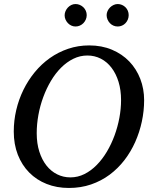

<svg xmlns="http://www.w3.org/2000/svg" viewBox="-20 -911 750 947"><path d="M577.1 -417Q577.1 -466.8 564.7 -507.3Q552.2 -547.9 530 -576.9Q507.8 -606 477.3 -621.6Q446.8 -637.2 411.1 -637.2Q374.5 -637.2 341.8 -621.1Q309.1 -605 281.2 -577.1Q253.4 -549.3 231.2 -512Q209 -474.6 193.4 -432.1Q177.7 -389.6 169.4 -344Q161.1 -298.3 161.1 -253.9Q161.1 -203.1 174.1 -162.8Q187 -122.6 209.2 -94.5Q231.4 -66.4 261.7 -51.3Q292 -36.1 327.1 -36.1Q363.8 -36.1 396.5 -52.5Q429.2 -68.8 457 -97.2Q484.9 -125.5 507.1 -162.8Q529.3 -200.2 544.9 -242.7Q560.5 -285.2 568.8 -329.8Q577.1 -374.5 577.1 -417ZM690.9 -417Q690.9 -364.3 679.7 -311.8Q668.5 -259.3 647 -210.9Q625.5 -162.6 593.8 -121.3Q562 -80.1 520.8 -49.3Q479.5 -18.6 429 -1.2Q378.4 16.1 319.8 16.1Q259.8 16.1 210 -3.7Q160.2 -23.4 124 -60.1Q87.9 -96.7 67.9 -147.9Q47.9 -199.2 47.9 -262.2Q47.9 -315.9 60.1 -368.2Q72.3 -420.4 95.5 -467.8Q118.7 -515.1 151.6 -555.2Q184.6 -595.2 225.8 -624.5Q267.1 -653.8 316.2 -670.4Q365.2 -687 419.9 -687Q481.9 -687 532.2 -665.8Q582.5 -644.5 617.7 -607.9Q652.8 -571.3 671.9 -522Q690.9 -472.7 690.9 -417ZM407.7 -836.4Q407.7 -825.2 403.3 -814.9Q398.9 -804.7 391.4 -796.9Q383.8 -789.1 373.8 -784.7Q363.8 -780.3 352.5 -780.3Q341.8 -780.3 332 -784.7Q322.3 -789.1 314.9 -796.9Q307.6 -804.7 303.2 -814.5Q298.8 -824.2 298.8 -835.4Q298.8 -846.2 303.2 -856.2Q307.6 -866.2 314.9 -874Q322.3 -881.8 332 -886.5Q341.8 -891.1 352.5 -891.1Q363.8 -891.1 373.8 -886.7Q383.8 -882.3 391.4 -875Q398.9 -867.7 403.3 -857.7Q407.7 -847.7 407.7 -836.4ZM614.7 -836.4Q614.7 -825.2 610.6 -814.9Q606.4 -804.7 599.1 -796.9Q591.8 -789.1 581.8 -784.7Q571.8 -780.3 560.5 -780.3Q549.3 -780.3 539.3 -784.7Q529.3 -789.1 522 -796.9Q514.6 -804.7 510.3 -814.9Q505.9 -825.2 505.9 -836.4Q505.9 -846.7 510.5 -856.7Q515.1 -866.7 522.7 -874.3Q530.3 -881.8 540.3 -886.5Q550.3 -891.1 560.5 -891.1Q571.8 -891.1 581.8 -886.7Q591.8 -882.3 599.1 -875Q606.4 -867.7 610.6 -857.7Q614.7 -847.7 614.7 -836.4Z"/></svg>

Font: Charis SIL Afr
Style: Italic
Weight: 400
Italic angle: -11°
Foundry: SIL International
Version: Version 5.000